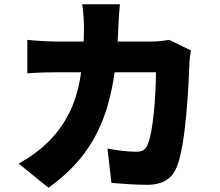

<svg xmlns="http://www.w3.org/2000/svg" viewBox="-20 -831 1040 906"><path d="M778 -643C750 -638 720 -635 695 -635H535C537 -661 538 -689 539 -717C540 -741 543 -787 546 -811H368C372 -787 376 -736 376 -714C376 -687 376 -661 375 -635H250C212 -635 155 -638 109 -643V-485C155 -489 219 -490 250 -490H363C345 -364 303 -260 216 -170C170 -122 115 -85 68 -59L209 55C394 -78 485 -237 521 -490H716C716 -381 702 -207 678 -152C668 -127 657 -115 623 -115C585 -115 534 -121 487 -130L506 32C553 36 613 41 675 41C751 41 793 10 815 -45C857 -150 870 -423 874 -538C874 -548 878 -577 881 -593Z"/></svg>

Font: Noto Sans Korean Black
Style: Bold
Weight: 900
Designer: Ryoko NISHIZUKA (kana & ideographs); Paul D. Hunt (Latin, Greek & Cyrillic); Wenlong ZHANG (bopomofo); Sandoll Communica
Foundry: Adobe Systems Incorporated
Version: Version 1.000;PS 1;hotconv 1.0.78;makeotf.lib2.5.61930